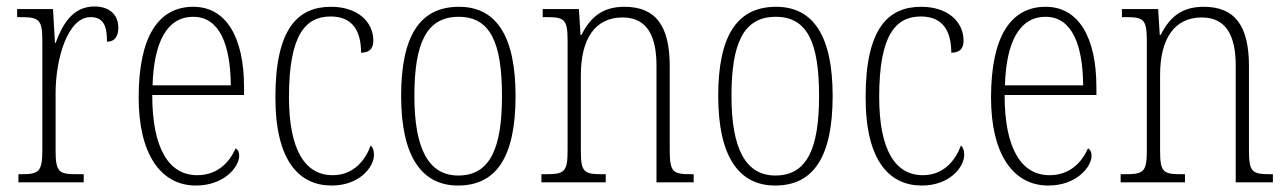

<svg xmlns="http://www.w3.org/2000/svg" viewBox="-20 -564 3982 594"><path d="M37 0H239V-25H220C163 -25 152 -30 152 -99V-276C152 -384 190 -511 260 -511C302 -511 311 -481 311 -435C336 -435 346 -453 346 -479C346 -516 321 -544 272 -544C203 -544 172 -485 152 -431H150L144 -536H33V-511H39C100 -511 111 -506 111 -438V-100C111 -30 99 -25 43 -25H37Z M586 10C674 10 720 -48 720 -82C720 -95 715 -102 709 -105C690 -62 653 -22 590 -22C504 -22 451 -102 451 -270H735V-294C735 -450 679 -543 578 -543C470 -543 409 -451 409 -262C409 -88 477 10 586 10ZM694 -300H452C456 -431 495 -512 578 -512C659 -512 693 -426 694 -300Z M1006 10C1092 10 1137 -47 1137 -85C1137 -100 1133 -108 1127 -114C1110 -68 1074 -22 1009 -22C925 -22 874 -98 874 -264C874 -456 925 -513 1003 -513C1071 -513 1097 -468 1097 -401C1120 -401 1135 -411 1135 -438C1135 -497 1086 -543 1004 -543C903 -543 832 -478 832 -263C832 -64 907 10 1006 10Z M1397 10C1514 10 1575 -76 1575 -267C1575 -453 1515 -543 1400 -543C1279 -543 1221 -453 1221 -267C1221 -78 1286 10 1397 10ZM1398 -21C1304 -21 1262 -107 1262 -267C1262 -430 1299 -512 1399 -512C1497 -512 1533 -432 1533 -267C1533 -109 1498 -21 1398 -21Z M1655 0H1854V-25H1846C1787 -25 1777 -30 1777 -98V-331C1777 -444 1821 -510 1906 -510C1983 -510 2011 -451 2011 -361V0H2126V-25H2119C2062 -25 2052 -31 2052 -99V-359C2052 -485 2008 -543 1912 -543C1847 -543 1808 -514 1779 -456H1776L1771 -536H1659V-511H1669C1725 -511 1736 -506 1736 -438V-99C1736 -31 1726 -25 1667 -25H1655Z M2378 10C2495 10 2556 -76 2556 -267C2556 -453 2496 -543 2381 -543C2260 -543 2202 -453 2202 -267C2202 -78 2267 10 2378 10ZM2379 -21C2285 -21 2243 -107 2243 -267C2243 -430 2280 -512 2380 -512C2478 -512 2514 -432 2514 -267C2514 -109 2479 -21 2379 -21Z M2832 10C2918 10 2963 -47 2963 -85C2963 -100 2959 -108 2953 -114C2936 -68 2900 -22 2835 -22C2751 -22 2700 -98 2700 -264C2700 -456 2751 -513 2829 -513C2897 -513 2923 -468 2923 -401C2946 -401 2961 -411 2961 -438C2961 -497 2912 -543 2830 -543C2729 -543 2658 -478 2658 -263C2658 -64 2733 10 2832 10Z M3223 10C3311 10 3357 -48 3357 -82C3357 -95 3352 -102 3346 -105C3327 -62 3290 -22 3227 -22C3141 -22 3088 -102 3088 -270H3372V-294C3372 -450 3316 -543 3215 -543C3107 -543 3046 -451 3046 -262C3046 -88 3114 10 3223 10ZM3331 -300H3089C3093 -431 3132 -512 3215 -512C3296 -512 3330 -426 3331 -300Z M3447 0H3646V-25H3638C3579 -25 3569 -30 3569 -98V-331C3569 -444 3613 -510 3698 -510C3775 -510 3803 -451 3803 -361V0H3918V-25H3911C3854 -25 3844 -31 3844 -99V-359C3844 -485 3800 -543 3704 -543C3639 -543 3600 -514 3571 -456H3568L3563 -536H3451V-511H3461C3517 -511 3528 -506 3528 -438V-99C3528 -31 3518 -25 3459 -25H3447Z"/></svg>

Font: Noto Serif Thai Condensed ExtraLight
Style: Regular
Weight: 200
Width: 3
Designer: Monotype Design Team
Foundry: Monotype Imaging Inc.
Version: Version 2.002